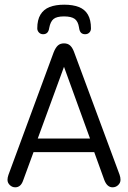

<svg xmlns="http://www.w3.org/2000/svg" viewBox="-20 -790 546 819"><path d="M382 -141 425 -22Q437 9 460 9Q474 9 484 -0.5Q494 -10 494 -23Q494 -34 490 -45L296 -568Q289 -587 279 -596Q269 -605 253 -605Q237 -605 227 -596Q217 -587 209 -567L16 -44Q14 -38 13 -33Q12 -28 12 -23Q12 -10 22 -0.5Q32 9 45 9Q69 9 79 -21L123 -141ZM364 -199H141L253 -505ZM190 -671Q195 -698 208.5 -709Q222 -720 253 -720Q284 -720 298.5 -709.5Q313 -699 317 -673Q319 -657 325.5 -650.5Q332 -644 343 -644Q354 -644 361 -651Q368 -658 368 -669Q368 -705 355 -727.5Q342 -750 316.5 -760Q291 -770 254 -770Q217 -770 191.5 -760Q166 -750 152.5 -727.5Q139 -705 139 -669Q139 -659 146 -651.5Q153 -644 164 -644Q175 -644 181.5 -650.5Q188 -657 190 -671Z"/></svg>

Font: Beiruti
Style: Regular
Weight: 400
Designer: Arlette Boutros
Foundry: Boutros
Version: Version 1.41